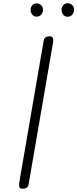

<svg xmlns="http://www.w3.org/2000/svg" viewBox="-20 -1149 472 1170"><path d="M156 -35Q154.5 -18.5 147.5 -9.5Q140.5 -0.5 121.5 1Q103.5 2 99.2 -7Q95 -16 97 -35L244.5 -891.5Q246 -908 253.2 -917Q260.5 -926 279 -927.5Q297 -928.5 301.5 -919.5Q306 -910.5 303.5 -891.5ZM392 -1047Q376 -1047 365.5 -1059Q355 -1071 355 -1088.5Q355 -1104.5 365 -1116.8Q375 -1129 392 -1129Q408.5 -1129 420 -1118Q431.5 -1107 431.5 -1088.5Q431.5 -1071.5 420.2 -1059.2Q409 -1047 392 -1047ZM202.5 -1047.5Q187 -1047.5 176.8 -1059.5Q166.5 -1071.5 166.5 -1088.5Q166.5 -1104.5 176.5 -1116.5Q186.5 -1128.5 202.5 -1128.5Q219 -1128.5 230.5 -1117.5Q242 -1106.5 242 -1088.5Q242 -1071.5 231 -1059.5Q220 -1047.5 202.5 -1047.5Z"/></svg>

Font: Edu AU VIC WA NT Pre
Style: Regular
Weight: 400
Designer: Tina and Corey Anderson, Eben Sorkin, Mirko Velimirovic
Foundry: Google for Education
Version: Version 1.001